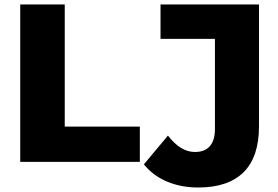

<svg xmlns="http://www.w3.org/2000/svg" viewBox="-20 -720 1236 854"><path d="M70 -700H268V-157H602V0H70ZM620 11 727 -117Q783 -44 847 -44Q891 -44 913.5 -70Q936 -96 936 -146V-547H694V-700H1132V-158Q1132 -22 1063.5 46Q995 114 862 114Q785 114 722.5 87.5Q660 61 620 11Z"/></svg>

Font: Montserrat Alternates ExtraBold
Style: Regular
Weight: 800
Designer: Julieta Ulanovsky
Foundry: Julieta Ulanovsky
Version: Version 7.200